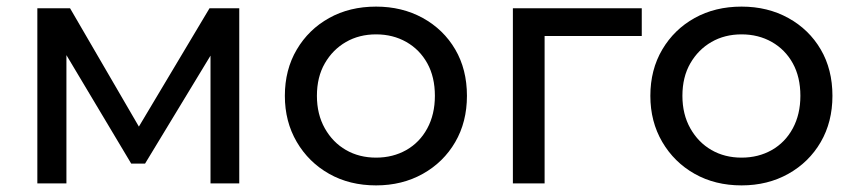

<svg xmlns="http://www.w3.org/2000/svg" viewBox="-20 -555 2585 581"><path d="M93 0V-530H192L420 -138H380L614 -530H704V0H617V-422L633 -413L419 -60H377L162 -420L181 -424V0Z M1118 6Q1038 6 976 -29Q914 -64 878 -125.5Q842 -187 842 -265Q842 -344 878 -405Q914 -466 976 -500.5Q1038 -535 1118 -535Q1197 -535 1259.5 -500.5Q1322 -466 1357.5 -405.5Q1393 -345 1393 -265Q1393 -186 1357.5 -125Q1322 -64 1259.5 -29Q1197 6 1118 6ZM1118 -78Q1169 -78 1209.5 -101Q1250 -124 1273 -166.5Q1296 -209 1296 -265Q1296 -322 1273 -363.5Q1250 -405 1209.5 -428Q1169 -451 1118 -451Q1067 -451 1027 -428Q987 -405 963 -363.5Q939 -322 939 -265Q939 -209 963 -166.5Q987 -124 1027 -101Q1067 -78 1118 -78Z M1532 0V-530H1922V-446H1605L1628 -468V0Z M2224 6Q2144 6 2082 -29Q2020 -64 1984 -125.5Q1948 -187 1948 -265Q1948 -344 1984 -405Q2020 -466 2082 -500.5Q2144 -535 2224 -535Q2303 -535 2365.5 -500.5Q2428 -466 2463.5 -405.5Q2499 -345 2499 -265Q2499 -186 2463.5 -125Q2428 -64 2365.5 -29Q2303 6 2224 6ZM2224 -78Q2275 -78 2315.5 -101Q2356 -124 2379 -166.5Q2402 -209 2402 -265Q2402 -322 2379 -363.5Q2356 -405 2315.5 -428Q2275 -451 2224 -451Q2173 -451 2133 -428Q2093 -405 2069 -363.5Q2045 -322 2045 -265Q2045 -209 2069 -166.5Q2093 -124 2133 -101Q2173 -78 2224 -78Z"/></svg>

Font: MOST Montserrat Medium
Style: Regular
Weight: 500
Designer: Julieta Ulanovsky
Foundry: Julieta Ulanovsky
Version: Version 8.000;March 11, 2024;FontCreator 15.0.0.2926 64-bit